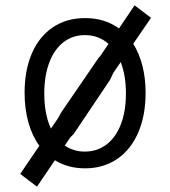

<svg xmlns="http://www.w3.org/2000/svg" viewBox="-20 -628 640 722"><path d="M548 -561 481 -463.5Q503.5 -427.5 515.5 -380.8Q527.5 -334 527.5 -278.5Q527.5 -193 499.5 -128.8Q471.5 -64.5 420 -29.8Q368.5 5 300 5Q235.5 5 186.5 -25.5L119 74L56 26L128 -80Q101 -117 86.8 -167.5Q72.5 -218 72.5 -279Q72.5 -364 100 -427.5Q127.5 -491 179 -525.5Q230.5 -560 300 -560Q374 -560 427.5 -521L486 -608ZM453.5 -276.5Q453.5 -344 434 -394.5L406 -354L394 -328L257 -124L244 -111L223.5 -80.5Q257 -58 299 -58Q345 -58 380 -84.2Q415 -110.5 434.2 -159.8Q453.5 -209 453.5 -276.5ZM171.5 -144.5 198 -183 210 -205 349 -408 359 -420 388 -463Q351 -496 299.5 -496Q253.5 -496 219 -469.5Q184.5 -443 165.5 -393.2Q146.5 -343.5 146.5 -276Q146.5 -198.5 171.5 -144.5Z"/></svg>

Font: JuliaMono Light
Style: Regular
Weight: 300
Monospace: yes
Designer: cormullion
Foundry: corm
Version: Version 0.054; ttfautohint (v1.8.4)